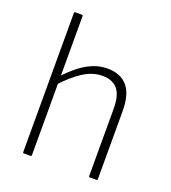

<svg xmlns="http://www.w3.org/2000/svg" viewBox="-127 -778 778 873"><g transform="rotate(20 262.5 -341.5)"><path d="M407 0Q402 0 402 -5V-331Q402 -395 377.5 -424.5Q353 -454 304 -454Q256 -454 210 -424Q164 -394 117 -342V-382Q150 -418 181.5 -442.5Q213 -467 246 -480Q279 -493 314 -493Q377 -493 410.5 -454.5Q444 -416 444 -334V-5Q444 0 438 0ZM87 0Q83 0 83 -5V-678Q83 -683 88 -683H119Q125 -683 125 -678V-5Q125 0 119 0Z"/></g></svg>

Font: Sofia Sans Semi Condensed ExtraLight
Style: Regular
Weight: 250
Version: Version 4.100